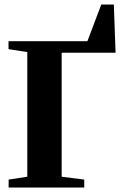

<svg xmlns="http://www.w3.org/2000/svg" viewBox="-20 -839 560 859"><path d="M497.1 -603H255.9V-48.3L356.9 -35.6V0H18.6V-35.6L102.1 -48.3V-606L18.1 -619.1V-654.8H371.1L433.1 -818.8H489.3Z"/></svg>

Font: Tinos
Style: Bold
Weight: 700
Designer: Steve Matteson
Foundry: Monotype Imaging Inc.
Version: Version 1.23